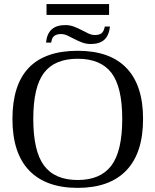

<svg xmlns="http://www.w3.org/2000/svg" viewBox="-20 -911 762 941"><path d="M143.1 -328.1Q143.1 -170.4 195.8 -99.6Q248.5 -28.8 360.8 -28.8Q472.7 -28.8 525.9 -99.6Q579.1 -170.4 579.1 -328.1Q579.1 -484.9 526.1 -554Q473.1 -623 360.8 -623Q248 -623 195.6 -554Q143.1 -484.9 143.1 -328.1ZM41 -328.1Q41 -662.1 360.8 -662.1Q519 -662.1 600.1 -577.4Q681.2 -492.7 681.2 -328.1Q681.2 -161.1 599.1 -75.7Q517.1 9.8 360.8 9.8Q205.1 9.8 123 -75.4Q41 -160.6 41 -328.1ZM208 -837.9V-891.1H514.6V-837.9ZM424.8 -695.3Q401.9 -695.3 382.1 -702.9Q362.3 -710.4 344.7 -719.7Q327.1 -729 311 -736.6Q294.9 -744.1 278.8 -744.1Q263.7 -744.1 253.9 -739.7Q244.1 -735.4 239 -727.8Q233.9 -720.2 230.5 -702.1H205.6Q213.4 -788.1 299.8 -788.1Q322.8 -788.1 342.5 -780.5Q362.3 -772.9 379.9 -763.7Q397.5 -754.4 413.6 -746.8Q429.7 -739.3 445.3 -739.3Q465.8 -739.3 477.3 -747.8Q488.8 -756.3 493.7 -780.8H519Q513.7 -735.8 490.5 -715.6Q467.3 -695.3 424.8 -695.3Z"/></svg>

Font: Tinos
Style: Regular
Weight: 400
Designer: Steve Matteson
Foundry: Monotype Imaging Inc.
Version: Version 1.23